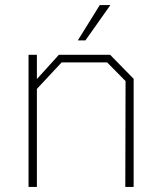

<svg xmlns="http://www.w3.org/2000/svg" viewBox="-20 -740 637 760"><path d="M288 -580 375 -720H417L318 -580ZM93 0V-523H126V-427L213 -523H416L509 -428V0H476L477 -419L404 -493H224L126 -388V0Z"/></svg>

Font: Tomorrow ExtraLight
Style: Regular
Weight: 275
Designer: Tony de Marco, Monica Rizzolli
Foundry: Just in Type
Version: Version 2.002